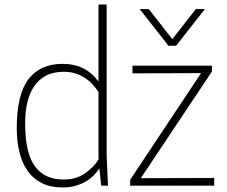

<svg xmlns="http://www.w3.org/2000/svg" viewBox="-20 -820 1001 848"><path d="M257 8Q204 8 165.5 -11Q127 -30 102.5 -64.5Q78 -99 66 -147.5Q54 -196 54 -254Q54 -402 105.5 -470Q157 -538 257 -538Q358 -538 415 -460V-800H451V-130L457 0H427L419 -76Q409 -61 394.5 -46Q380 -31 360 -19Q340 -7 314 0.5Q288 8 257 8ZM262 -27Q316 -27 355 -54Q394 -81 415 -116V-414Q405 -429 391 -445Q377 -461 358 -474Q339 -487 315 -495Q291 -503 262 -503Q216 -503 183.5 -486Q151 -469 130.5 -438.5Q110 -408 100.5 -366.5Q91 -325 91 -276Q91 -146 133.5 -86.5Q176 -27 262 -27ZM926 0H555V-26L868 -497L565 -496V-530H916V-504L602 -33L926 -34ZM758 -618H724L597 -780H637L741 -647L845 -780H885Z"/></svg>

Font: Tanohe Sans ExtraLight
Style: Regular
Weight: 250
Designer: Village Type and Design LLC & Cristiano Sobral
Foundry: Cooper Hewitt Smithsonian Design Museum
Version: Version 1.00;September 29, 2021;FontCreator 13.0.0.2655 64-b